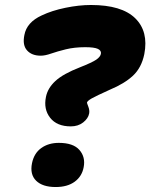

<svg xmlns="http://www.w3.org/2000/svg" viewBox="-20 -752 605 773"><path d="M265.1 -243.2Q209 -243.2 181.9 -277.8Q154.8 -312.5 165 -361.8Q171.9 -397 202.9 -425.8Q233.9 -454.6 301.8 -481Q351.1 -500.5 367.4 -511.7Q383.8 -522.9 386.2 -535.2Q388.7 -548.3 374 -555.2Q359.4 -562 323.2 -562Q279.8 -562 245.1 -553.5Q210.4 -544.9 186 -536.4Q161.6 -527.8 144 -527.8Q107.9 -527.8 88.9 -549.1Q69.8 -570.3 78.1 -610.8Q87.4 -662.1 147.9 -689.9Q189 -709.5 243.7 -720.7Q298.3 -731.9 346.2 -731.9Q469.7 -731.9 524.2 -678.7Q578.6 -625.5 561 -534.2Q549.8 -479.5 515.6 -447.5Q481.4 -415.5 422.9 -391.1Q367.7 -366.2 349.6 -356Q331.5 -345.7 330.1 -338.9Q330.1 -336.9 335.7 -322.3Q341.3 -307.6 338.9 -294.9Q335 -274.9 314.7 -259Q294.4 -243.2 265.1 -243.2ZM204.1 1Q151.4 1 125.5 -24.4Q99.6 -49.8 108.9 -95.2Q117.2 -135.3 146.2 -156Q175.3 -176.8 216.8 -176.8Q274.9 -176.8 299.8 -148.2Q324.7 -119.6 316.9 -79.1Q310.1 -42 280.8 -20.5Q251.5 1 204.1 1Z"/></svg>

Font: Shantell Sans Bouncy
Style: Italic
Weight: 800
Italic angle: -11.31°
Designer: Stephen Nixon, Anya Danilova, Shantell Martin
Foundry: Arrow Type
Version: Version 1.006;[9816181b4]